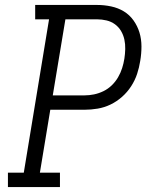

<svg xmlns="http://www.w3.org/2000/svg" viewBox="-20 -755 640 775"><path d="M12 0V-58H76L178 -677H122V-735H372Q401 -735 429 -729Q457 -723 480 -709Q503 -695 519 -672.5Q535 -650 543 -623.5Q551 -597 551 -567.5Q551 -538 546 -509Q542 -483 533.5 -457Q525 -431 509.5 -407Q494 -383 472.5 -364Q451 -345 426 -333Q401 -321 374 -316.5Q347 -312 321 -312H183L141 -58H222V0ZM193 -370H321Q340 -370 359.5 -374Q379 -378 397.5 -387Q416 -396 431 -410.5Q446 -425 456.5 -443Q467 -461 473 -480Q479 -499 482 -518Q485 -537 485.5 -557Q486 -577 482 -595.5Q478 -614 468.5 -630Q459 -646 444 -657Q429 -668 410 -672.5Q391 -677 372 -677H244Z"/></svg>

Font: Iosevka Curly Slab LtExObl
Style: Regular
Weight: 300
Width: 7
Italic angle: -9°
Monospace: yes
Designer: Belleve Invis
Foundry: Belleve Invis
Version: Version 11.1.0; ttfautohint (v1.8.3)